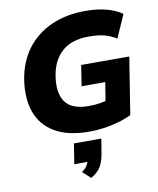

<svg xmlns="http://www.w3.org/2000/svg" viewBox="-105 -797 960 1167"><g transform="rotate(-10 375.0 -213.0)"><path d="M403 11Q269 11 188 -37Q107 -85 77 -170.5Q47 -256 64 -367Q82 -479 141 -556.5Q200 -634 292 -675Q384 -716 501 -716Q577 -716 634 -700.5Q691 -685 728 -658L666 -517Q624 -541 587.5 -550Q551 -559 495 -559Q391 -559 331 -506.5Q271 -454 256 -357Q240 -256 279 -199.5Q318 -143 425 -143Q463 -143 497.5 -149Q532 -155 571 -167L520 -101L547 -269H401L421 -397H718L662 -45Q625 -27 581 -14.5Q537 -2 491 4.5Q445 11 403 11ZM362 290 313 245Q337 228 347 210.5Q357 193 361 170L393 190H275L295 65H464L450 150Q443 196 426 229Q409 262 362 290Z"/></g></svg>

Font: Mulish ExtraLight Black
Style: Italic
Weight: 900
Italic angle: -9°
Version: Version 3.603